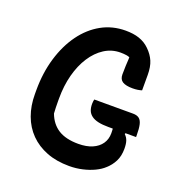

<svg xmlns="http://www.w3.org/2000/svg" viewBox="-133 -834 915 969"><g transform="rotate(20 325.0 -350.0)"><path d="M348 -339H556Q577 -339 589 -330Q601 -321 606 -300Q611 -279 611 -242V-233H462Q430 -233 407.5 -238Q385 -243 371 -253.5Q357 -264 351 -279Q345 -294 345 -315Q345 -322 346 -329Q347 -336 348 -339ZM379 -720Q399 -720 417.5 -717.5Q436 -715 452 -709.5Q468 -704 482 -695.5Q496 -687 508 -675Q534 -650 546.5 -620.5Q559 -591 559 -548Q559 -534 559 -520Q559 -506 559 -492Q559 -478 559 -465Q550 -462 537.5 -460Q525 -458 510 -458Q474 -458 456 -469Q438 -480 438 -507Q438 -534 439 -552.5Q440 -571 441 -589Q442 -607 442 -629L454 -592Q441 -602 425.5 -604.5Q410 -607 392 -607Q345 -607 306 -582Q267 -557 238.5 -513Q210 -469 194.5 -410.5Q179 -352 179 -284V-269Q179 -252 179.5 -235Q180 -218 181 -203Q200 -152 240.5 -126.5Q281 -101 348 -101Q392 -101 423 -114.5Q454 -128 470.5 -152Q487 -176 487 -208Q487 -218 486.5 -226Q486 -234 485 -241Q484 -248 482 -255H564L552 -228Q565 -216 570.5 -199.5Q576 -183 576 -157Q576 -118 561.5 -89.5Q547 -61 523 -40Q505 -23 477 -9.5Q449 4 414.5 12Q380 20 343 20Q275 20 222 -0.5Q169 -21 132 -58.5Q95 -96 76 -148Q57 -200 57 -262V-284Q57 -377 81 -457Q105 -537 148 -596Q191 -655 249.5 -687.5Q308 -720 379 -720Z"/></g></svg>

Font: Recursive Casual SemiBold
Style: Regular
Weight: 600
Version: Version 1.047